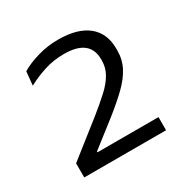

<svg xmlns="http://www.w3.org/2000/svg" viewBox="-94 -786 482 500"><g transform="rotate(-30 147.0 -535.5)"><path d="M22.5 -363V-405.5L126.5 -487.5Q154.5 -510 174.2 -528.2Q194 -546.5 204.2 -564.8Q214.5 -583 214.5 -604V-607.5Q214.5 -637.5 195.2 -652.8Q176 -668 136.5 -668Q105.5 -668 77.8 -659Q50 -650 26 -637L30 -678Q49.5 -690 79.8 -699Q110 -708 142.5 -708Q201 -708 231.8 -683Q262.5 -658 262.5 -612V-607Q262.5 -579 250.5 -556.2Q238.5 -533.5 216 -511.8Q193.5 -490 162 -465L85 -405V-394L64.5 -402.5H268.5V-363Z"/></g></svg>

Font: Anek Gurmukhi Light
Style: Regular
Weight: 300
Designer: Sarang Kulkarni (Gurmukhi), Yesha Goshar (Latin)
Foundry: Ek Type
Version: Version 1.003